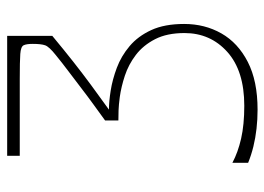

<svg xmlns="http://www.w3.org/2000/svg" viewBox="-124 -616 756 549"><g transform="rotate(-90 254.5 -342.0)"><path d="M63 -11V-56Q93 -40 132.5 -31Q172 -22 226 -22Q326 -22 380 -70.5Q434 -119 434 -193Q434 -243 416.5 -277Q399 -311 371.5 -332Q344 -353 312 -363.5Q280 -374 251 -378Q228 -381 213 -381.5Q198 -382 184 -382V-420Q206 -436 229.5 -453Q253 -470 277 -488.5Q301 -507 325 -525Q349 -543 371 -561Q395 -580 399 -591.5Q403 -603 403 -627Q403 -645 399 -653Q395 -661 374 -662.5Q353 -664 303 -664Q266 -664 234.5 -664Q203 -664 168 -664Q133 -664 83 -664V-700H426V-571Q385 -537 352 -511Q319 -485 286.5 -461Q254 -437 215 -409Q238 -409 269.5 -404Q301 -399 334.5 -386.5Q368 -374 396.5 -350Q425 -326 442.5 -288Q460 -250 460 -194Q460 -135 433 -87.5Q406 -40 351.5 -12Q297 16 215 16Q187 16 160.5 13Q134 10 109.5 4Q85 -2 63 -11Z"/></g></svg>

Font: Ojuju ExtraLight
Style: Regular
Weight: 200
Designer: Chisaokwu Joboson, Mirko Velimirovic
Foundry: Udi Foundry
Version: Version 1.000